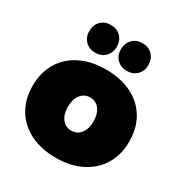

<svg xmlns="http://www.w3.org/2000/svg" viewBox="-181 -918 1011 1063"><g transform="rotate(30 324.0 -387.0)"><path d="M311 -693Q311 -655 286.5 -630Q262 -605 223 -605Q184 -605 159.5 -630Q135 -655 135 -693Q135 -732 159.5 -757Q184 -782 223 -782Q262 -782 286.5 -757Q311 -732 311 -693ZM513 -693Q513 -655 488.5 -630Q464 -605 425 -605Q386 -605 361.5 -630Q337 -655 337 -693Q337 -732 361.5 -757Q386 -782 425 -782Q464 -782 488.5 -757Q513 -732 513 -693ZM633 -274Q633 -189 595 -125.5Q557 -62 487 -27Q417 8 324 8Q231 8 161 -27Q91 -62 53 -125.5Q15 -189 15 -274Q15 -359 53 -422.5Q91 -486 161 -520.5Q231 -555 324 -555Q417 -555 487 -520.5Q557 -486 595 -422.5Q633 -359 633 -274ZM242 -271Q242 -223 264.5 -194Q287 -165 324 -165Q361 -165 383.5 -194Q406 -223 406 -271Q406 -319 383.5 -348Q361 -377 324 -377Q287 -377 264.5 -348Q242 -319 242 -271Z"/></g></svg>

Font: TypoPRO Montserrat Alternates
Style: Regular
Weight: 900
Designer: Julieta Ulanovsky
Foundry: Julieta Ulanovsky
Version: Version 6.001